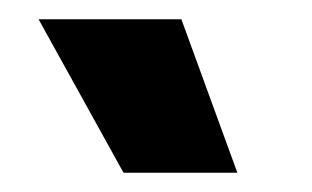

<svg xmlns="http://www.w3.org/2000/svg" viewBox="-20 -765 323 199"><path d="M108 -586 20 -745H168L226 -586Z"/></svg>

Font: Bricolage Grotesque 24pt Condensed ExtraBold
Style: Regular
Weight: 800
Width: 3
Designer: Mathieu Triay
Foundry: Atelier Triay
Version: Version 1.001;gftools[0.9.33.dev8+g029e19f]